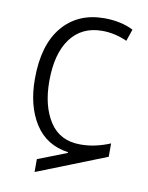

<svg xmlns="http://www.w3.org/2000/svg" viewBox="-75 -597 577 750"><g transform="rotate(10 213.0 -222.5)"><path d="M114 97V46L229 1V-2Q142 -14 97 -84.5Q52 -155 52 -262Q52 -397 113 -469.5Q174 -542 279 -542Q312 -542 341.5 -535.5Q371 -529 394 -517L378 -470Q329 -492 279 -492Q198 -492 153.5 -432Q109 -372 109 -263Q109 -164 149.5 -102Q190 -40 271 -40Q304 -40 333.5 -47Q363 -54 389 -65V-12Z"/></g></svg>

Font: Noto Sans Georgian SemiCondensed Light
Style: Regular
Weight: 300
Width: 4
Designer: Monotype Design Team, Akaki Razmadze
Foundry: Google LLC
Version: Version 2.005; ttfautohint (v1.8.4.7-5d5b)